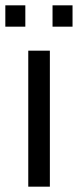

<svg xmlns="http://www.w3.org/2000/svg" viewBox="-46 -700 292 720"><path d="M60 0V-510H141V0ZM-26 -600V-680H49V-600ZM151 -600V-680H226V-600Z"/></svg>

Font: Saira Condensed Medium
Style: Regular
Weight: 500
Width: 3
Designer: Hector Gatti with collaboration of the Omnibus-Type team
Foundry: Omnibus-Type
Version: Version 1.101